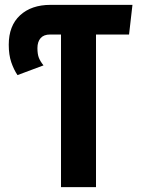

<svg xmlns="http://www.w3.org/2000/svg" viewBox="-20 -770 579 790"><path d="M231 0V-628H186Q160 -628 147 -613Q134 -598 134 -572Q134 -547 140 -532Q146 -517 159 -501L52 -461Q37 -483 26.5 -513.5Q16 -544 16 -586Q16 -664 62.5 -707Q109 -750 188 -750H525L511 -628H375V0Z"/></svg>

Font: Freeman
Style: Regular
Weight: 400
Designer: Vernon Adams, Aoife Mooney, Rodrigo Fuenzalida
Foundry: Rodrigo Fuenzalida
Version: Version 1.000; ttfautohint (v1.8.4.7-5d5b)